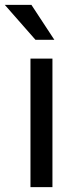

<svg xmlns="http://www.w3.org/2000/svg" viewBox="-49 -769 317 789"><path d="M166.5 -528.3V0H76.2V-528.3ZM80.1 -749 174.3 -605.5H96.7L-29.3 -749Z"/></svg>

Font: Roboto21382017
Style: Regular
Weight: 400
Designer: Christian Robertson
Foundry: Google
Version: Version 2.138; 2017